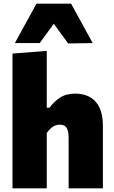

<svg xmlns="http://www.w3.org/2000/svg" viewBox="-20 -1025 621 1045"><path d="M48 0V-733.5L234.5 -748V-438.5H249.5Q272 -470.5 305.8 -493Q339.5 -515.5 388 -515.5Q461 -515.5 500.5 -471.5Q540 -427.5 540 -339V0H353.5V-276Q353.5 -311 343 -328.8Q332.5 -346.5 305 -346.5Q282.5 -346.5 265 -333.2Q247.5 -320 234.5 -301V0ZM351 -788.5Q331.5 -815 312 -841.8Q292.5 -868.5 273 -895.5Q253.5 -869 234.2 -842.8Q215 -816.5 196 -790.5H61Q90 -843.5 119.2 -897Q148.5 -950.5 178.5 -1005H367Q397 -950.5 426.2 -897Q455.5 -843.5 484.5 -790.5Z"/></svg>

Font: Commissioner ExtraBold
Style: Regular
Weight: 800
Designer: Kostas Bartsokas
Foundry: Kostas Bartsokas
Version: Version 1.000; ttfautohint (v1.8.3)